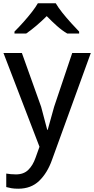

<svg xmlns="http://www.w3.org/2000/svg" viewBox="-20 -892 572 1167"><path d="M91 255Q67 255 49.5 252Q32 249 18 245V163Q29 165 45 166.5Q61 168 77 168Q124 168 152 140.5Q180 113 196 67Q202 51 208 33.5Q214 16 220 0L1 -570H113L230 -243L267 -103H270L309 -243L419 -570H532L296 80Q268 159 218.5 207Q169 255 91 255ZM68 -688V-700Q97 -729 124.5 -760Q152 -791 174.5 -820Q197 -849 210 -872H319Q334 -846 359.5 -814Q385 -782 412.5 -752Q440 -722 461 -700V-688H389Q358 -706 326 -734.5Q294 -763 264 -794Q233 -763 200.5 -735.5Q168 -708 139 -688Z"/></svg>

Font: Menbere
Style: Regular
Weight: 400
Designer: Aleme Tadesse
Foundry: Sorkin Type Co
Version: Version 1.000